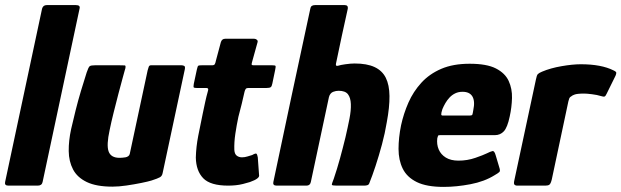

<svg xmlns="http://www.w3.org/2000/svg" viewBox="-27 -728 2437 753"><path d="M-7 -14 138 -694Q142 -708 156 -708H271Q289 -708 285 -694L140 -14Q137 0 121 0H6Q-10 0 -7 -14Z M414 4Q351 4 313.5 -14Q276 -32 259.5 -63.5Q243 -95 242.5 -135.5Q242 -176 252 -222Q260 -257 269.5 -295Q279 -333 290.5 -371.5Q302 -410 313 -444Q320 -465 325 -468.5Q330 -472 346 -472H440Q455 -472 462 -471.5Q469 -471 462 -451Q461 -447 454 -422Q447 -397 437.5 -360.5Q428 -324 418.5 -286Q409 -248 403 -218Q390 -159 399 -134Q408 -109 442 -109Q446 -109 452.5 -109.5Q459 -110 465 -111Q471 -112 476 -115.5Q481 -119 482 -125L552 -452Q554 -458 556 -465Q558 -472 565 -472H685Q689 -472 694.5 -470Q700 -468 698 -457L611 -50Q609 -38 600.5 -33Q592 -28 567 -20Q554 -16 527 -10.5Q500 -5 469.5 -0.5Q439 4 414 4Z M868 0Q798 0 770 -29Q742 -58 741 -110Q742 -152 750.5 -195.5Q759 -239 768 -282Q774 -310 778 -329Q782 -348 789 -373Q792 -383 782 -383H744Q735 -383 733 -385Q731 -387 733 -399L745 -455Q748 -469 751 -470.5Q754 -472 766 -472H805Q813 -472 815.5 -476.5Q818 -481 820 -491L839 -562Q843 -576 856 -576H970Q976 -576 980.5 -572Q985 -568 983 -562L963 -490Q959 -477 960 -474.5Q961 -472 967 -472H1040Q1052 -472 1053.5 -469.5Q1055 -467 1052 -453L1041 -400Q1039 -389 1034.5 -386Q1030 -383 1019 -383H947Q940 -383 937 -379.5Q934 -376 932 -368Q927 -345 921 -320.5Q915 -296 908 -270Q901 -237 896 -203.5Q891 -170 892 -140Q893 -124 901.5 -117.5Q910 -111 922 -111Q933 -111 944 -114.5Q955 -118 962 -120Q976 -128 979 -125Q982 -122 984 -111L989 -42Q993 -28 953 -14Q940 -10 926 -6.5Q912 -3 897.5 -1.5Q883 0 868 0Z M1045 -14Q1081 -184 1117 -354Q1153 -524 1190 -694Q1192 -708 1208 -708Q1237 -708 1266.5 -708Q1296 -708 1325 -708Q1339 -708 1337 -694Q1325 -641 1313.5 -587Q1302 -533 1291 -480Q1289 -471 1293 -470Q1297 -469 1302 -471Q1307 -473 1327.5 -476Q1348 -479 1364 -479Q1412 -479 1442 -465Q1472 -451 1486 -423Q1500 -395 1500.5 -351.5Q1501 -308 1490 -249Q1483 -206 1471 -161.5Q1459 -117 1446 -77.5Q1433 -38 1422 -11Q1420 -4 1414.5 -2Q1409 0 1401 0Q1374 0 1347 0Q1320 0 1293 0Q1275 0 1274.5 -3.5Q1274 -7 1282 -27Q1295 -65 1306.5 -107Q1318 -149 1328 -190Q1337 -229 1343.5 -262Q1350 -295 1349 -320Q1348 -345 1337.5 -358.5Q1327 -372 1301 -372Q1296 -372 1290.5 -371Q1285 -370 1280 -368Q1274 -366 1269.5 -360.5Q1265 -355 1263 -347L1192 -14Q1189 0 1175 0H1058Q1042 0 1045 -14Z M1546 -237Q1556 -283 1575 -326Q1594 -369 1625.5 -403.5Q1657 -438 1703.5 -458Q1750 -478 1815 -478Q1882 -478 1918 -459.5Q1954 -441 1968 -410.5Q1982 -380 1981 -343.5Q1980 -307 1972 -271Q1963 -228 1949 -213Q1935 -198 1914 -198H1699Q1692 -198 1691 -195.5Q1690 -193 1688 -186Q1685 -162 1693.5 -142Q1702 -122 1721.5 -110Q1741 -98 1771 -98Q1806 -98 1837.5 -109Q1869 -120 1881 -126Q1897 -134 1904.5 -135.5Q1912 -137 1917 -119L1931 -72Q1936 -58 1931.5 -53.5Q1927 -49 1913 -41Q1873 -16 1818 -5.5Q1763 5 1713 5Q1646 5 1607.5 -14Q1569 -33 1552.5 -66.5Q1536 -100 1536 -144Q1536 -188 1546 -237ZM1829 -295Q1833 -314 1832 -327.5Q1831 -341 1825.5 -350Q1820 -359 1810.5 -363.5Q1801 -368 1787 -368Q1771 -368 1758.5 -362Q1746 -356 1736.5 -346Q1727 -336 1720 -324Q1713 -312 1708 -300Q1703 -284 1703.5 -279.5Q1704 -275 1708 -275Q1735 -275 1762.5 -275Q1790 -275 1817 -275Q1824 -275 1825.5 -278.5Q1827 -282 1829 -295Z M2251 -476Q2331 -476 2379 -452Q2390 -447 2390 -442.5Q2390 -438 2387 -431L2352 -360Q2348 -351 2344 -349.5Q2340 -348 2331 -351Q2315 -356 2294.5 -358.5Q2274 -361 2265 -361Q2249 -361 2240.5 -360Q2232 -359 2227.5 -357.5Q2223 -356 2219 -354Q2214 -351 2209.5 -347.5Q2205 -344 2202 -330L2137 -24Q2133 -8 2128 -4Q2123 0 2112 0H2000Q1995 0 1991 -3.5Q1987 -7 1990 -20L2075 -417Q2078 -433 2082.5 -437.5Q2087 -442 2099 -447Q2132 -461 2175.5 -468.5Q2219 -476 2251 -476Z"/></svg>

Font: Glory Thin ExtraBold
Style: Italic
Weight: 800
Italic angle: -12°
Version: Version 1.011